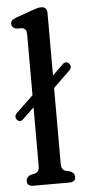

<svg xmlns="http://www.w3.org/2000/svg" viewBox="-53 -767 358 798"><g transform="rotate(-5 125.5 -368.0)"><path d="M9 -279Q3.5 -285.5 4.2 -293.5Q5 -301.5 11 -306.5L82.5 -375V-627Q82.5 -641.5 78.5 -647.5Q74.5 -653.5 65 -656L37.5 -657Q20 -663 20 -677.5Q20 -686 25 -691.8Q30 -697.5 44 -702.5L108 -725.5Q124.5 -731.5 133.5 -733.8Q142.5 -736 150 -736Q174.5 -736 174.5 -708.5V-449L219.5 -493Q225 -499 233 -498.8Q241 -498.5 246 -492.5Q257.5 -478 244 -464.5L174.5 -397V-84.5Q174.5 -67.5 179 -60Q183.5 -52.5 194.5 -49.5L212.5 -45.5Q229.5 -37 229.5 -21.5Q229.5 0 204.5 0H52.5Q27.5 0 27.5 -21.5Q27.5 -37 44.5 -45.5L62.5 -49.5Q74 -53 78.2 -60.2Q82.5 -67.5 82.5 -84.5V-324.5L34.5 -279Q21 -266 9 -279Z"/></g></svg>

Font: Fraunces 144pt SuperSoft
Style: Regular
Weight: 400
Version: Version 1.000;[b76b70a41]